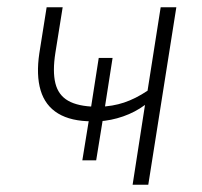

<svg xmlns="http://www.w3.org/2000/svg" viewBox="-20 -507 555 527"><path d="M344 0 378 -219Q351 -199 318 -187.5Q285 -176 251 -174L263 -184L244 -67H206L225 -184L233 -174Q175 -174 139.5 -195.5Q104 -217 91.5 -259Q79 -301 88 -361L108 -487H152L132 -362Q124 -311 132 -278.5Q140 -246 167 -230.5Q194 -215 243 -214L229 -207L251 -348H289L267 -207L253 -214Q289 -215 320.5 -225.5Q352 -236 385 -258L421 -487H464L387 0Z"/></svg>

Font: Nunito Sans 10pt SemiCondensed ExtraLight
Style: Italic
Weight: 250
Width: 4
Italic angle: -9°
Designer: Vernon Adams
Foundry: Vernon Adams
Version: Version 3.101;gftools[0.9.27]